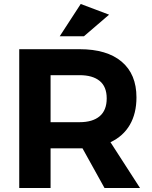

<svg xmlns="http://www.w3.org/2000/svg" viewBox="-20 -948 764 968"><path d="M281 -765 387 -928 530 -874 403 -765ZM396 -200H381H235V0H77V-700H381Q519 -700 593.5 -637Q668 -574 668 -457Q668 -376 634.5 -318.5Q601 -261 537 -231L686 0H507ZM381 -332Q447 -332 482.5 -362Q518 -392 518 -452Q518 -511 482.5 -540Q447 -569 381 -569H235V-332Z"/></svg>

Font: Montserrat Semi Bold
Style: Regular
Weight: 600
Designer: Julieta Ulanovsky
Foundry: Julieta Ulanovsky
Version: Version 3.001 September 28, 2015